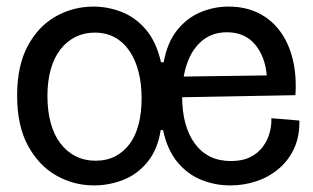

<svg xmlns="http://www.w3.org/2000/svg" viewBox="-20 -550 951 583"><path d="M265 13Q204 13 151 -17Q98 -47 65 -107.5Q32 -168 32 -260Q32 -350 64 -410Q96 -470 149 -500Q202 -530 264 -530Q306 -530 347.5 -514.5Q389 -499 421.5 -462Q454 -425 469 -361H477Q488 -421 517.5 -458Q547 -495 588 -512.5Q629 -530 674 -530Q725 -530 764.5 -510.5Q804 -491 830.5 -455Q857 -419 869 -369.5Q881 -320 877 -261L496 -254V-317L790 -321Q785 -379 754 -415.5Q723 -452 669 -452Q625 -452 594.5 -427Q564 -402 548.5 -358.5Q533 -315 533 -258Q533 -166 572 -113.5Q611 -61 681 -61Q716 -61 740 -73Q764 -85 778.5 -105Q793 -125 799 -148Q805 -171 804 -191L889 -184Q890 -135 872.5 -98Q855 -61 824.5 -36Q794 -11 756.5 1Q719 13 679 13Q633 13 591 -4Q549 -21 518.5 -58Q488 -95 475 -155H468Q459 -97 429 -59.5Q399 -22 356 -4.5Q313 13 265 13ZM270 -62Q304 -62 330 -75.5Q356 -89 374 -113.5Q392 -138 401 -173Q410 -208 410 -252Q410 -296 400.5 -332.5Q391 -369 373 -395.5Q355 -422 328.5 -436.5Q302 -451 268 -451Q236 -451 209.5 -438Q183 -425 163.5 -400Q144 -375 134 -339Q124 -303 124 -259Q124 -213 134 -176.5Q144 -140 163.5 -114.5Q183 -89 210 -75.5Q237 -62 270 -62Z"/></svg>

Font: Bricolage Grotesque 96pt ExtraBold 96pt
Style: Regular
Weight: 400
Version: Version 1.001;gftools[0.9.33.dev8+g029e19f]